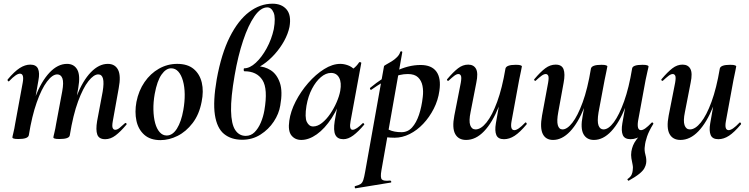

<svg xmlns="http://www.w3.org/2000/svg" viewBox="-20 -745 4055 1040"><path d="M550 9Q516 9 507 -16Q498 -41 506 -89L536 -248Q544 -296 538 -319Q532 -342 512 -342Q488 -342 459 -305.5Q430 -269 403 -196Q376 -123 358 -12L340 -13Q360 -135 394 -221.5Q428 -308 472 -353.5Q516 -399 564 -399Q603 -399 619.5 -367Q636 -335 623 -267L591 -89Q586 -61 590.5 -51.5Q595 -42 604 -42Q615 -42 627.5 -52Q640 -62 656 -77Q660 -81 664 -77Q668 -73 664 -69Q633 -32 606 -11.5Q579 9 550 9ZM80 8Q61 8 54 5.5Q47 3 47 0Q47 -4 52.5 -26Q58 -48 62 -74L103 -297Q112 -346 88 -346Q78 -346 63.5 -336Q49 -326 30 -306Q27 -302 23 -306.5Q19 -311 22 -315Q58 -358 87 -376.5Q116 -395 144 -395Q176 -395 186 -372.5Q196 -350 188 -309L136 -12Q131 8 80 8ZM302 8Q283 8 276 5.5Q269 3 269 0Q269 -4 274.5 -26Q280 -48 284 -74L317 -250Q326 -299 318 -320.5Q310 -342 290 -342Q264 -342 234.5 -303Q205 -264 179 -190.5Q153 -117 136 -12L118 -13Q137 -132 170.5 -218.5Q204 -305 248.5 -352Q293 -399 343 -399Q381 -399 398.5 -368Q416 -337 404 -269L358 -12Q355 8 302 8Z M849 14Q794 14 761.5 -15Q729 -44 719 -91Q709 -138 719 -193Q731 -254 763 -300.5Q795 -347 841 -373Q887 -399 940 -399Q996 -399 1029 -371.5Q1062 -344 1073 -297.5Q1084 -251 1072 -193Q1059 -125 1023.5 -78.5Q988 -32 942 -9Q896 14 849 14ZM883 -11Q915 -11 938.5 -48.5Q962 -86 973 -149Q981 -194 980.5 -234.5Q980 -275 971 -307Q962 -339 946 -357Q930 -375 907 -375Q879 -375 855 -341Q831 -307 818 -236Q810 -191 811 -150Q812 -109 820.5 -78Q829 -47 845 -29Q861 -11 883 -11Z M1340 -364 1372 -386Q1413 -386 1446.5 -364.5Q1480 -343 1496 -296.5Q1512 -250 1498 -173Q1491 -129 1463 -86.5Q1435 -44 1391 -16Q1347 12 1292 12Q1232 12 1193.5 -19.5Q1155 -51 1144 -123Q1133 -195 1154 -316Q1179 -454 1224.5 -544.5Q1270 -635 1329.5 -680Q1389 -725 1456 -725Q1506 -725 1532.5 -693.5Q1559 -662 1548 -599Q1540 -561 1519 -523Q1498 -485 1468.5 -452Q1439 -419 1405.5 -396Q1372 -373 1340 -364ZM1311 -9Q1339 -9 1359 -29Q1379 -49 1392.5 -80.5Q1406 -112 1412 -147Q1432 -264 1401.5 -311.5Q1371 -359 1304 -359Q1300 -359 1300 -367Q1300 -375 1303 -375Q1333 -375 1365.5 -405Q1398 -435 1424.5 -483.5Q1451 -532 1463 -587Q1474 -649 1462 -677Q1450 -705 1428 -705Q1392 -705 1358.5 -657Q1325 -609 1297 -525.5Q1269 -442 1251 -337Q1230 -217 1231.5 -145Q1233 -73 1254 -41Q1275 -9 1311 -9Z M1612 13Q1578 13 1558.5 -11.5Q1539 -36 1547 -91Q1554 -142 1581.5 -195.5Q1609 -249 1649.5 -295.5Q1690 -342 1735.5 -370.5Q1781 -399 1823 -399Q1843 -399 1864 -391.5Q1885 -384 1900.5 -367.5Q1916 -351 1918 -324L1858 -357Q1875 -359 1893.5 -373Q1912 -387 1925 -407Q1927 -410 1932.5 -408Q1938 -406 1937 -404L1879 -89Q1870 -42 1890 -42Q1900 -42 1914 -51.5Q1928 -61 1944 -77Q1947 -80 1951 -76Q1955 -72 1952 -69Q1921 -32 1893.5 -11.5Q1866 9 1840 9Q1808 9 1796.5 -14.5Q1785 -38 1793 -89L1818 -229L1839 -246Q1815 -164 1777 -106Q1739 -48 1696 -17.5Q1653 13 1612 13ZM1676 -60Q1700 -60 1724 -79Q1748 -98 1768.5 -128Q1789 -158 1803.5 -191.5Q1818 -225 1823 -253Q1831 -298 1817 -324Q1803 -350 1773 -350Q1745 -350 1718 -327Q1691 -304 1670 -264Q1649 -224 1640 -172Q1630 -109 1642 -84.5Q1654 -60 1676 -60Z M1906 275Q1903 276 1901.5 270Q1900 264 1904 263Q1924 258 1933.5 251.5Q1943 245 1948 229.5Q1953 214 1958 185L2060 -386Q2060 -389 2072 -395.5Q2084 -402 2100.5 -412Q2117 -422 2130.5 -435.5Q2144 -449 2148 -464Q2150 -468 2155 -467Q2160 -466 2159 -462L2046 178Q2039 217 2048.5 227Q2058 237 2093 233Q2097 233 2099 238Q2101 243 2096 244ZM2118 1Q2093 1 2068.5 -2Q2044 -5 2030 -8L2040 -70Q2061 -54 2088 -41.5Q2115 -29 2155 -29Q2189 -29 2212 -54.5Q2235 -80 2249.5 -123Q2264 -166 2270 -220Q2274 -252 2268.5 -280Q2263 -308 2244.5 -326Q2226 -344 2189 -344Q2145 -344 2098 -322.5Q2051 -301 1993 -260Q1989 -256 1985.5 -261Q1982 -266 1986 -270Q2050 -323 2120.5 -358Q2191 -393 2258 -393Q2318 -393 2344 -357Q2370 -321 2360 -253Q2353 -202 2329.5 -156Q2306 -110 2272.5 -74.5Q2239 -39 2199 -19Q2159 1 2118 1Z M2505 13Q2463 13 2445.5 -19.5Q2428 -52 2441 -119L2476 -297Q2481 -326 2476.5 -335Q2472 -344 2463 -344Q2453 -344 2440 -334Q2427 -324 2411 -309Q2407 -305 2403 -309Q2399 -313 2403 -317Q2435 -355 2461 -375Q2487 -395 2516 -395Q2546 -395 2558.5 -372Q2571 -349 2560 -297L2529 -138Q2519 -90 2527 -67Q2535 -44 2556 -44Q2585 -44 2615.5 -82Q2646 -120 2673 -193.5Q2700 -267 2718 -374L2736 -373Q2717 -255 2682 -168Q2647 -81 2602 -34Q2557 13 2505 13ZM2710 9Q2678 9 2668.5 -13.5Q2659 -36 2666 -77L2718 -374Q2723 -394 2774 -394Q2794 -394 2800.5 -391Q2807 -388 2807 -386Q2807 -382 2802 -360Q2797 -338 2792 -312L2751 -89Q2742 -40 2766 -40Q2776 -40 2790.5 -50Q2805 -60 2824 -80Q2827 -84 2831 -79.5Q2835 -75 2832 -71Q2796 -28 2767.5 -9.5Q2739 9 2710 9Z M2976 13Q2936 13 2920 -19.5Q2904 -52 2916 -119L2949 -297Q2954 -326 2949.5 -335Q2945 -344 2936 -344Q2926 -344 2912.5 -334Q2899 -324 2883 -309Q2880 -305 2875.5 -309Q2871 -313 2875 -317Q2907 -355 2933.5 -375Q2960 -395 2990 -395Q3023 -395 3032.5 -370Q3042 -345 3033 -297L3004 -138Q2995 -90 3001.5 -67Q3008 -44 3027 -44Q3052 -44 3080.5 -80.5Q3109 -117 3136 -190.5Q3163 -264 3181 -374L3199 -373Q3180 -251 3145.5 -164.5Q3111 -78 3067.5 -32.5Q3024 13 2976 13ZM3197 13Q3158 13 3140.5 -18.5Q3123 -50 3136 -117L3181 -374Q3186 -394 3238 -394Q3257 -394 3263.5 -391Q3270 -388 3270 -386Q3270 -382 3265 -360Q3260 -338 3255 -312L3222 -136Q3214 -87 3222 -65.5Q3230 -44 3249 -44Q3276 -44 3305 -83Q3334 -122 3360.5 -196Q3387 -270 3404 -374L3421 -373Q3403 -255 3369 -168Q3335 -81 3291 -34Q3247 13 3197 13ZM3385 234Q3384 235 3380.5 230.5Q3377 226 3379 225Q3396 213 3401 201.5Q3406 190 3407 180Q3410 163 3406.5 146.5Q3403 130 3400 112.5Q3397 95 3400 75Q3403 58 3409 43Q3415 28 3427.5 11Q3440 -6 3461 -29L3458 -13Q3445 -3 3428.5 3Q3412 9 3396 9Q3363 9 3353.5 -13.5Q3344 -36 3351 -77L3404 -374Q3407 -394 3460 -394Q3480 -394 3486.5 -391Q3493 -388 3493 -386Q3493 -382 3487.5 -360Q3482 -338 3477 -312L3436 -89Q3429 -40 3452 -40Q3462 -40 3476 -50Q3490 -60 3509 -80Q3513 -84 3517 -79.5Q3521 -75 3517 -71Q3495 -35 3485 -6Q3475 23 3473 46Q3469 68 3476 93Q3483 118 3480 139Q3478 152 3470.5 166Q3463 180 3443.5 196Q3424 212 3385 234Z M3666 13Q3624 13 3606.5 -19.5Q3589 -52 3602 -119L3637 -297Q3642 -326 3637.5 -335Q3633 -344 3624 -344Q3614 -344 3601 -334Q3588 -324 3572 -309Q3568 -305 3564 -309Q3560 -313 3564 -317Q3596 -355 3622 -375Q3648 -395 3677 -395Q3707 -395 3719.5 -372Q3732 -349 3721 -297L3690 -138Q3680 -90 3688 -67Q3696 -44 3717 -44Q3746 -44 3776.5 -82Q3807 -120 3834 -193.5Q3861 -267 3879 -374L3897 -373Q3878 -255 3843 -168Q3808 -81 3763 -34Q3718 13 3666 13ZM3871 9Q3839 9 3829.5 -13.5Q3820 -36 3827 -77L3879 -374Q3884 -394 3935 -394Q3955 -394 3961.5 -391Q3968 -388 3968 -386Q3968 -382 3963 -360Q3958 -338 3953 -312L3912 -89Q3903 -40 3927 -40Q3937 -40 3951.5 -50Q3966 -60 3985 -80Q3988 -84 3992 -79.5Q3996 -75 3993 -71Q3957 -28 3928.5 -9.5Q3900 9 3871 9Z"/></svg>

Font: Cormorant Infant Light
Style: Italic
Weight: 300
Italic angle: -10°
Designer: Christian Thalmann (Catharsis Fonts)
Foundry: Catharsis Fonts
Version: Version 4.001